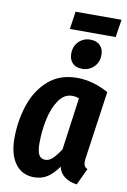

<svg xmlns="http://www.w3.org/2000/svg" viewBox="-98 -950 678 1024"><g transform="rotate(10 240.5 -438.0)"><path d="M467 -499 416 -142Q413 -124 413 -111Q413 -98 417.5 -90Q422 -82 434 -76L392 14Q353 9 326.5 -10Q300 -29 291 -64Q263 -24 232.5 -4Q202 16 160 16Q95 16 58.5 -34Q22 -84 22 -170Q22 -266 50.5 -351.5Q79 -437 140.5 -491.5Q202 -546 297 -546Q381 -546 467 -499ZM158 -168Q158 -124 169 -105Q180 -86 203 -86Q225 -86 244 -104.5Q263 -123 285 -157L324 -440Q305 -447 287 -447Q244 -447 215 -405.5Q186 -364 172 -300Q158 -236 158 -168ZM242 -668Q242 -708 267.5 -733.5Q293 -759 330 -759Q364 -759 383 -740Q402 -721 402 -689Q402 -649 376 -623.5Q350 -598 313 -598Q279 -598 260.5 -617Q242 -636 242 -668ZM212 -796 226 -892H475L460 -796Z"/></g></svg>

Font: Fira Sans Compressed SemiBold
Style: Italic
Weight: 600
Width: 1
Italic angle: -8°
Designer: bBox Type GmbH & Carrois Corporate GbR & Edenspiekermann AG
Foundry: bBox Type GmbH & Carrois Corporate GbR & Edenspiekermann AG
Version: Version 4.301